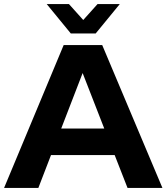

<svg xmlns="http://www.w3.org/2000/svg" viewBox="-43 -921 816 941"><path d="M269 -700H458L753 0H582L519 -161H207L145 0H-23ZM468 -291 362 -563 257 -291ZM186 -901H295L365 -823L435 -901H544L426 -757H304Z"/></svg>

Font: Chess Sans
Style: Bold
Weight: 700
Designer: Wolf Bōese
Foundry: Wolf Bōese
Version: Version 7.223